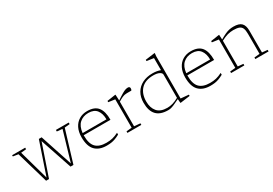

<svg xmlns="http://www.w3.org/2000/svg" viewBox="34 -1648 3651 2565"><g transform="rotate(-30 1859.0 -366.0)"><path d="M782 -480 698.5 -488V-512H896V-488L816.5 -480.5L667.5 10H622.5L458 -477.5H457.5L290.5 10H245.5L103 -480.5L23 -493V-512H224.5V-488L144 -480.5L272 -24L441 -522H484L648 -24.5Z M1184 -522Q1297.5 -522 1348 -458Q1398.5 -394 1397.5 -265H984.5Q984.5 -260.5 984.5 -255.5Q984.5 -133 1037.2 -79.2Q1090 -25.5 1199 -25.5Q1251 -25.5 1293.2 -35.5Q1335.5 -45.5 1386.5 -71V-43Q1347.5 -22 1316 -10.5Q1284.5 1 1253.5 5.5Q1222.5 10 1184 10Q1068 10 1006.8 -53.8Q945.5 -117.5 945.5 -254Q945.5 -338 975.8 -398Q1006 -458 1059.8 -490Q1113.5 -522 1184 -522ZM1185 -492.5Q1104 -492.5 1050.2 -444.5Q996.5 -396.5 986.5 -297H1354Q1354 -386 1313.5 -439.2Q1273 -492.5 1185 -492.5Z M1627 -444V-429.5Q1688.5 -471.5 1722.5 -491Q1756.5 -510.5 1776.2 -516.2Q1796 -522 1813.5 -522Q1843 -522 1843 -492.5Q1843 -482 1839.5 -472.5Q1836 -463 1830 -463H1765Q1748 -463 1730.8 -459.8Q1713.5 -456.5 1689.2 -445.8Q1665 -435 1627 -411.5V-32L1720.5 -24V0H1506V-24L1589.5 -32V-469.5L1489 -483.5V-503L1614.5 -522H1623Z M2319.5 7 2314.5 -54.5Q2256.5 -26 2223.8 -12.2Q2191 1.5 2171.2 5.8Q2151.5 10 2132 10Q2010.5 10 1952 -52.5Q1893.5 -115 1893.5 -238.5Q1893.5 -327.5 1930.8 -390.8Q1968 -454 2035 -488Q2102 -522 2190.5 -522Q2229 -522 2256 -517.2Q2283 -512.5 2313.5 -502V-688L2206.5 -703.5V-723L2347.5 -742H2356L2351 -695.5V-43L2472.5 -32V-12.5L2330 7ZM2313.5 -432.5Q2313.5 -458 2280.2 -475.5Q2247 -493 2187.5 -493Q2063 -493 1998 -424.2Q1933 -355.5 1933 -236Q1933 -139 1982.5 -81Q2032 -23 2137.5 -23Q2176.5 -23 2218 -34.2Q2259.5 -45.5 2313.5 -74.5Z M2783 -522Q2896.5 -522 2947 -458Q2997.5 -394 2996.5 -265H2583.5Q2583.5 -260.5 2583.5 -255.5Q2583.5 -133 2636.2 -79.2Q2689 -25.5 2798 -25.5Q2850 -25.5 2892.2 -35.5Q2934.5 -45.5 2985.5 -71V-43Q2946.5 -22 2915 -10.5Q2883.5 1 2852.5 5.5Q2821.5 10 2783 10Q2667 10 2605.8 -53.8Q2544.5 -117.5 2544.5 -254Q2544.5 -338 2574.8 -398Q2605 -458 2658.8 -490Q2712.5 -522 2783 -522ZM2784 -492.5Q2703 -492.5 2649.2 -444.5Q2595.5 -396.5 2585.5 -297H2953Q2953 -386 2912.5 -439.2Q2872 -492.5 2784 -492.5Z M3479 -24 3562.5 -32V-340Q3562.5 -395 3549.8 -426Q3537 -457 3505.2 -469.8Q3473.5 -482.5 3416 -482.5Q3370.5 -482.5 3327.5 -470.8Q3284.5 -459 3226 -428.5V-32L3309.5 -24V0H3105V-24L3188.5 -32V-469.5L3088 -483.5V-503L3213.5 -522H3222L3226 -448Q3274.5 -476.5 3310 -492.8Q3345.5 -509 3375.8 -515.5Q3406 -522 3440 -522Q3528 -522 3564 -484.5Q3600 -447 3600 -368.5V-32L3683.5 -24V0H3479Z"/></g></svg>

Font: Newsreader Caption ExtraLight
Style: Regular
Weight: 275
Designer: Hugues Gentile
Foundry: Production Type
Version: Version 1.001